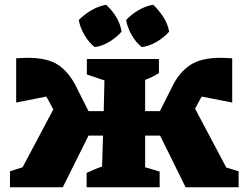

<svg xmlns="http://www.w3.org/2000/svg" viewBox="-20 -787 1044 807"><path d="M426 -767Q451 -744 468.5 -715.5Q486 -687 491 -654Q471 -631 440.5 -612Q410 -593 378 -589Q354 -608 335.5 -639Q317 -670 311 -703Q334 -726 363.5 -743.5Q393 -761 426 -767ZM624 -767Q648 -744 666.5 -715.5Q685 -687 691 -654Q669 -629 638 -611Q607 -593 576 -589Q551 -609 533.5 -639.5Q516 -670 510 -703Q534 -728 563.5 -745Q593 -762 624 -767ZM244 0H22V-67L75 -84L204 -327L180 -372Q177 -376 174 -381L48 -356V-542Q65 -543 76.5 -543.5Q88 -544 97 -544Q181 -544 225.5 -513.5Q270 -483 299 -425L352 -320H416L419 -449L345 -474V-539H648V-480Q634 -471 621 -464.5Q608 -458 590 -451V-320H652L705 -425Q733 -482 778.5 -513Q824 -544 908 -544Q924 -544 956 -542V-356L828 -381Q826 -377 823 -373L800 -330L931 -83L983 -67V0H760L653 -217H590V-84L651 -66V0H344V-60Q359 -67 375 -74Q391 -81 409 -87L413 -217H352Z"/></svg>

Font: Piazzolla SC ExtraBold
Style: Regular
Weight: 800
Designer: Juan Pablo del Peral
Foundry: Huerta Tipografica
Version: Version 1.330